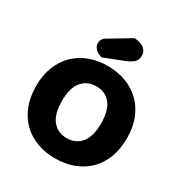

<svg xmlns="http://www.w3.org/2000/svg" viewBox="-197 -996 1098 1159"><g transform="rotate(30 351.5 -416.5)"><path d="M35 -304Q35 -382 59.5 -442Q84 -502 126.5 -542.5Q169 -583 226.5 -604Q284 -625 351 -625Q418 -625 475.5 -604Q533 -583 576 -542.5Q619 -502 643.5 -442Q668 -382 668 -304Q668 -226 644 -165.5Q620 -105 577.5 -64.5Q535 -24 477 -3Q419 18 351 18Q283 18 225 -3.5Q167 -25 125 -66Q83 -107 59 -167Q35 -227 35 -304ZM215 -304Q215 -213 252 -168Q289 -123 351 -123Q414 -123 451 -168Q488 -213 488 -304Q488 -394 451.5 -439Q415 -484 352 -484Q290 -484 252.5 -439.5Q215 -395 215 -304ZM406 -851Q455 -847 476 -827.5Q497 -808 497 -782Q497 -753 480.5 -736Q464 -719 429 -705L292 -651Q263 -657 245.5 -675Q228 -693 228 -715Q228 -729 235.5 -742Q243 -755 259 -763Z"/></g></svg>

Font: Baloo Bhai
Style: Regular
Weight: 400
Designer: Supriya Tembe, Noopur Datye and Ek Type
Foundry: Ek Type
Version: Version 1.443;PS 1.000;hotconv 16.6.51;makeotf.lib2.5.65220;